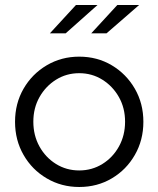

<svg xmlns="http://www.w3.org/2000/svg" viewBox="-20 -736 632 766"><path d="M296 10Q225 10 166.5 -24.4Q107.9 -58.7 74 -117.9Q40 -177 40 -250Q40 -323.1 73.9 -382Q107.9 -440.9 166.4 -475.5Q224.9 -510 295.9 -510Q368 -510 426 -475.5Q484 -440.9 518 -382Q552 -323.1 552 -250Q552 -177 518 -117.9Q484.1 -58.7 426.1 -24.4Q368.1 10 296 10ZM296 -56Q347 -56 388.7 -81.9Q430.4 -107.8 454.7 -151.9Q479 -195.9 479 -250.5Q479 -305 454.5 -348.5Q430 -392 388.5 -418Q347.1 -444 296 -444Q245 -444 203.5 -418Q162 -392 137.5 -348.5Q113 -305 113 -250.5Q113 -195.9 137.3 -151.9Q161.6 -107.8 203.3 -81.9Q245 -56 296 -56ZM179 -603 283 -716H369L242 -603ZM344 -603 448 -716H535L405 -603Z"/></svg>

Font: Red Hat Display
Style: Regular
Weight: 300
Designer: Pentagram, MCKL
Foundry: Pentagram, MCKL
Version: Version 1.023